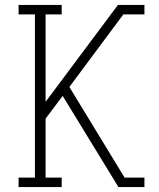

<svg xmlns="http://www.w3.org/2000/svg" viewBox="-20 -755 640 775"><path d="M458 0 233 -368 164 -276V-38H229V0H55V-38H121V-697H55V-735H229V-697H164V-344L456 -735H563V-697H478L260 -404L483 -38H563V0Z"/></svg>

Font: Iosevka Etoile Extralight
Style: Regular
Weight: 200
Designer: Belleve Invis
Foundry: Belleve Invis
Version: Version 22.1.2; ttfautohint (v1.8.4)